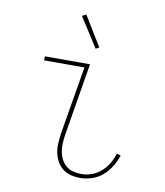

<svg xmlns="http://www.w3.org/2000/svg" viewBox="-84 -815 768 892"><g transform="rotate(10 300.0 -368.5)"><path d="M354 8Q331 8 309.5 2.5Q288 -3 271.5 -16Q255 -29 244.5 -48Q234 -67 229.5 -88.5Q225 -110 226.5 -133Q228 -156 231 -179L285 -501H95V-520H308L251 -176Q248 -156 247 -136Q246 -116 249.5 -97Q253 -78 261.5 -61.5Q270 -45 284 -33Q298 -21 317 -16Q336 -11 356 -11Q381 -11 405 -19.5Q429 -28 449 -45.5Q469 -63 482.5 -86Q496 -109 503 -133L522 -127Q513 -100 497.5 -74.5Q482 -49 459.5 -29.5Q437 -10 409 -1Q381 8 354 8ZM321 -596 232 -735 251 -745 337 -604Z"/></g></svg>

Font: Iosevka Thin Extended
Style: Italic
Weight: 100
Width: 7
Italic angle: -9°
Monospace: yes
Designer: Belleve Invis
Foundry: Belleve Invis
Version: Version 32.5.0; ttfautohint (v1.8.4)